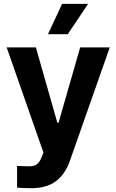

<svg xmlns="http://www.w3.org/2000/svg" viewBox="-20 -776 602 995"><path d="M68.4 196.3V84Q105.5 85.9 127 85.9Q144 85.9 155.5 83Q167 80.1 177.5 69.3Q188 58.6 196.3 37.1L205.1 14.6L14.6 -530.3H166L277.3 -139.6H283.2L395.5 -530.3H548.8L341.8 58.6Q317.9 126.5 270 162.8Q222.2 199.2 141.6 199.2Q96.2 199.2 68.4 196.3ZM301.8 -755.9H436.5L331.1 -598.6H228.5Z"/></svg>

Font: WEMIX Pretendard
Style: Bold
Weight: 700
Designer: Base glyphs from Inter by Rasmus Andersson; Hangeul glyphs from Noto Sans CJK(Source Han Sans) by Jang Soo-young and Kan
Foundry: Kil Hyung-jin
Version: Version 1.000